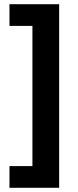

<svg xmlns="http://www.w3.org/2000/svg" viewBox="-20 -734 371 912"><path d="M25 55H134V-611H25V-714H261V158H25Z"/></svg>

Font: Noto IKEA Arabic
Style: Bold
Weight: 700
Designer: Monotype Design Team
Foundry: Monotype Imaging Inc.
Version: Version 1.200